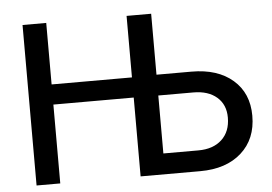

<svg xmlns="http://www.w3.org/2000/svg" viewBox="-51 -797 1228 867"><g transform="rotate(-5 562.5 -364.0)"><path d="M80.6 0V-727.5H188V-448.7H552.2V-727.5H663.6V-451.2H822.3Q940.4 -451.2 1009.5 -391.4Q1078.6 -331.5 1078.6 -229Q1078.6 -123.5 1009.5 -61.8Q940.4 0 822.3 0H552.2V-357.4H188V0ZM663.6 -356.9V-94.2H822.3Q889.6 -94.2 928.7 -130.6Q967.8 -167 967.8 -230.5Q967.8 -289.1 928.7 -323Q889.6 -356.9 822.3 -356.9Z"/></g></svg>

Font: Inter Medium
Style: Regular
Weight: 500
Designer: Rasmus Andersson
Foundry: rsms
Version: Version 4.001;git-9221beed3